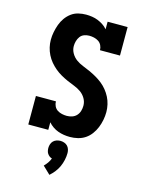

<svg xmlns="http://www.w3.org/2000/svg" viewBox="-145 -828 889 1178"><g transform="rotate(15 300.0 -239.0)"><path d="M349 8Q329 8 310 5Q291 2 273 -4.5Q255 -11 239 -22Q223 -33 210 -48V0H83V-181H210Q210 -165 217 -150.5Q224 -136 237 -127.5Q250 -119 266 -115.5Q282 -112 297 -112Q314 -112 330.5 -117.5Q347 -123 358.5 -135.5Q370 -148 375 -164.5Q380 -181 380 -198Q380 -223 367.5 -244.5Q355 -266 335 -280Q315 -294 292.5 -302.5Q270 -311 247.5 -321Q225 -331 204 -343Q183 -355 164.5 -370.5Q146 -386 130.5 -404.5Q115 -423 104 -445Q93 -467 87.5 -490.5Q82 -514 82 -538Q82 -563 87 -588Q92 -613 100.5 -636.5Q109 -660 123.5 -680.5Q138 -701 158 -716Q178 -731 202.5 -737Q227 -743 252 -743Q271 -743 290.5 -740Q310 -737 327.5 -730Q345 -723 361 -712.5Q377 -702 390 -687V-735H517V-554H390Q390 -570 383 -584.5Q376 -599 363 -607.5Q350 -616 334.5 -619.5Q319 -623 304 -623Q287 -623 271.5 -617Q256 -611 246.5 -598Q237 -585 232.5 -569Q228 -553 228 -537Q228 -513 240.5 -491.5Q253 -470 272.5 -456Q292 -442 315 -433Q338 -424 360 -414Q382 -404 403 -392Q424 -380 443 -365Q462 -350 477.5 -331Q493 -312 504 -290.5Q515 -269 520.5 -245Q526 -221 526 -197Q526 -172 521 -146.5Q516 -121 506.5 -97.5Q497 -74 481.5 -53Q466 -32 445 -18Q424 -4 399 2Q374 8 349 8ZM288 265 240 219Q252 207 261.5 193.5Q271 180 277 164Q268 162 260.5 156Q253 150 248 142.5Q243 135 241 125.5Q239 116 239 107Q239 95 243 83Q247 71 255.5 62.5Q264 54 276 50Q288 46 300 46Q312 46 324 50Q336 54 344.5 62.5Q353 71 357 83Q361 95 361 107Q361 129 356 151.5Q351 174 342 194Q333 214 319 232Q305 250 288 265Z"/></g></svg>

Font: Iosevka Slab Heavy Extended
Style: Regular
Weight: 900
Width: 7
Monospace: yes
Designer: Belleve Invis
Foundry: Belleve Invis
Version: Version 11.1.0; ttfautohint (v1.8.3)